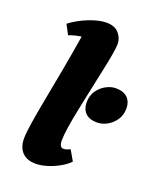

<svg xmlns="http://www.w3.org/2000/svg" viewBox="-139 -817 747 913"><g transform="rotate(20 234.5 -361.0)"><path d="M153 12Q108 12 84 -13Q60 -38 60 -82Q60 -111 69 -167.5Q78 -224 92.5 -299Q107 -374 122.5 -459.5Q138 -545 152 -631Q121 -627 89 -615L63 -664Q106 -696 155.5 -715Q205 -734 241 -734Q284 -734 304.5 -709.5Q325 -685 325 -657Q325 -640 318.5 -601.5Q312 -563 301 -512.5Q290 -462 278.5 -407Q267 -352 256 -299Q245 -246 238.5 -203.5Q232 -161 232 -136Q232 -100 252 -100Q268 -100 286 -110L316 -58Q298 -39 269.5 -23Q241 -7 210 2.5Q179 12 153 12ZM360 -272Q321 -272 301 -292Q281 -312 281 -345Q281 -380 298 -404.5Q315 -429 340 -442.5Q365 -456 389 -456Q429 -456 449 -436Q469 -416 469 -383Q469 -349 452 -324Q435 -299 410 -285.5Q385 -272 360 -272Z"/></g></svg>

Font: Petrona Black
Style: Italic
Weight: 900
Italic angle: -9°
Designer: Ringo R. Seeber
Foundry: Ringo R. Seeber
Version: Version 2.001; ttfautohint (v1.8.3)